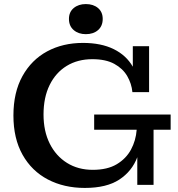

<svg xmlns="http://www.w3.org/2000/svg" viewBox="-20 -909 874 944"><path d="M402 -741Q366 -741 342.5 -761Q319 -781 319 -816Q319 -850 342.5 -869.5Q366 -889 402 -889Q439 -889 462 -869.5Q485 -850 485 -816Q485 -781 462 -761Q439 -741 402 -741ZM397 15Q295 15 215.5 -26.5Q136 -68 91 -148Q46 -228 46 -341Q46 -455 90.5 -535Q135 -615 212 -656.5Q289 -698 388 -698Q477 -698 539 -667.5Q601 -637 633 -581V-682H713V-456H631Q627 -498 605.5 -535Q584 -572 542 -595Q500 -618 434 -618Q362 -618 308 -585Q254 -552 224 -491Q194 -430 194 -346Q194 -264 224.5 -203Q255 -142 309.5 -108Q364 -74 436 -74Q508 -74 554 -101.5Q600 -129 624 -173.5Q648 -218 652 -271H443V-346H819V-271H735V0H655V-136Q629 -67 566.5 -26Q504 15 397 15Z"/></svg>

Font: Montagu Slab 16pt Medium
Style: Regular
Weight: 500
Designer: Florian Karsten
Foundry: Florian Karsten
Version: Version 1.000; ttfautohint (v1.8.3)